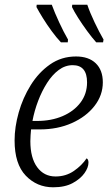

<svg xmlns="http://www.w3.org/2000/svg" viewBox="-20 -786 475 816"><path d="M206 10Q137 10 89.5 -39.5Q42 -89 42 -189Q42 -246 59.5 -308Q77 -370 110.5 -424Q144 -478 192.5 -512Q241 -546 303 -546Q357 -546 387 -517Q417 -488 417 -436Q417 -381 381.5 -335.5Q346 -290 285.5 -263Q225 -236 149 -236H112Q111 -226 110 -211.5Q109 -197 109 -186Q109 -115 138 -75.5Q167 -36 216 -36Q260 -36 294 -59.5Q328 -83 348 -113Q356 -109 356 -95Q356 -74 339 -50Q322 -26 289 -8Q256 10 206 10ZM138 -272Q198 -272 246 -292.5Q294 -313 322 -350Q350 -387 350 -436Q350 -509 289 -509Q257 -509 229.5 -488.5Q202 -468 180 -433.5Q158 -399 142 -357Q126 -315 118 -272ZM389 -606Q371 -626 350.5 -654Q330 -682 312.5 -709.5Q295 -737 286 -756L287 -766H351Q362 -733 382 -691Q402 -649 420 -618L418 -606ZM239 -606Q220 -626 199.5 -654Q179 -682 162 -709.5Q145 -737 135 -756L136 -766H200Q212 -733 231.5 -691Q251 -649 269 -618L268 -606Z"/></svg>

Font: Noto Serif SemiCondensed Light
Style: Italic
Weight: 300
Width: 4
Italic angle: -12°
Designer: Monotype Design Team
Foundry: Monotype Imaging Inc.
Version: Version 2.013; ttfautohint (v1.8.4.7-5d5b)